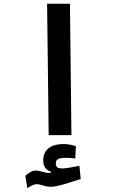

<svg xmlns="http://www.w3.org/2000/svg" viewBox="-20 -713 626 1013"><path d="M236.8 0H356.9L349.1 -693.4H228.5ZM124 279.3C144 267.6 157.7 258.8 175.3 258.8C195.8 258.8 215.3 272.5 248 272.5C285.2 272.5 353.5 248 405.8 231.4L398.9 161.6C369.1 167.5 329.6 175.8 309.6 175.8C284.7 175.8 274.4 169.4 274.4 148.4C274.4 126.5 291 119.6 332 119.6C343.3 119.6 361.8 121.1 377 123L380.4 58.6C364.3 52.2 337.4 46.9 314.5 46.9C250 46.9 208 76.2 208 132.3C208 165.5 222.7 184.6 248.5 192.9V198.2C245.6 198.7 242.7 199.2 238.8 199.2C212.9 199.2 191.9 187 169.9 187C149.4 187 132.8 197.3 113.8 214.8Z"/></svg>

Font: Cascadia Code PL SemiBold
Style: Regular
Weight: 600
Monospace: yes
Designer: Aaron Bell
Foundry: Saja Typeworks
Version: Version 2404.023